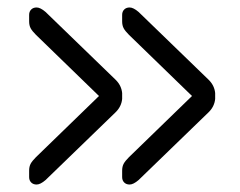

<svg xmlns="http://www.w3.org/2000/svg" viewBox="-20 -586 643 514"><path d="M78 -92Q69 -92 63.5 -97.5Q58 -103 58 -112V-129Q58 -140 62 -147.5Q66 -155 76 -165L245 -329L76 -493Q66 -503 62 -510.5Q58 -518 58 -529V-546Q58 -555 63.5 -560.5Q69 -566 78 -566Q88 -566 102 -554L290 -372Q305 -357 307 -337V-321Q305 -301 290 -286L102 -104Q88 -92 78 -92ZM327 -92Q318 -92 312.5 -97.5Q307 -103 307 -112V-129Q307 -140 311 -147.5Q315 -155 325 -165L494 -329L325 -493Q315 -503 311 -510.5Q307 -518 307 -529V-546Q307 -555 312.5 -560.5Q318 -566 327 -566Q337 -566 351 -554L539 -372Q554 -357 556 -337V-321Q554 -301 539 -286L351 -104Q337 -92 327 -92Z"/></svg>

Font: Rubik AZ
Style: Regular
Weight: 300
Designer: Hubert and Fischer
Foundry: Hubert & Fischer
Version: Version 2.000